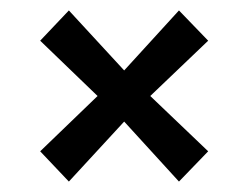

<svg xmlns="http://www.w3.org/2000/svg" viewBox="-20 -427 475 368"><path d="M167 -243 57 -349 112 -407 218 -292 323 -407 379 -349 268 -243 379 -137 323 -79 218 -194 112 -79 57 -137Z"/></svg>

Font: Yrsa SemiBold
Style: Regular
Weight: 600
Version: Version 2.004